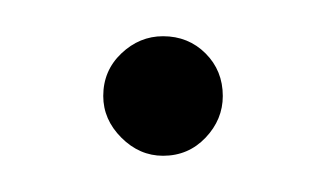

<svg xmlns="http://www.w3.org/2000/svg" viewBox="-20 -81 179 106"><path d="M70 5Q57 5 47 -5Q37 -15 37 -28Q37 -42 47 -51.5Q57 -61 70 -61Q84 -61 93.5 -51.5Q103 -42 103 -28Q103 -15 93.5 -5Q84 5 70 5Z"/></svg>

Font: DM Sans 12pt Thin
Style: Regular
Weight: 250
Version: Version 4.004;gftools[0.9.30]